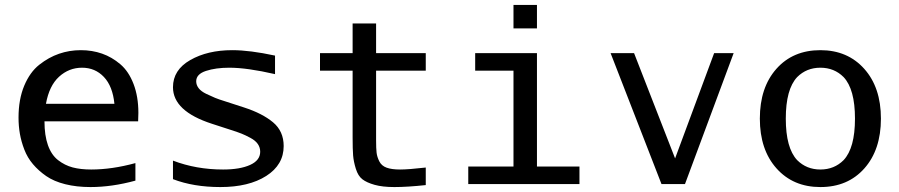

<svg xmlns="http://www.w3.org/2000/svg" viewBox="-20 -745 3640 777"><path d="M166 -325H443Q436 -396 400.5 -433.5Q365 -471 312 -471Q259 -471 219 -434.5Q179 -398 166 -325ZM346 12Q290 12 244 0.5Q198 -11 167 -32.5Q136 -54 113.5 -80.5Q91 -107 78.5 -139.5Q66 -172 60.5 -203.5Q55 -235 55 -269Q55 -343 78 -398Q101 -453 139 -483Q177 -513 219 -527.5Q261 -542 307 -542Q353 -542 393 -528Q433 -514 467 -485Q501 -456 520.5 -405Q540 -354 540 -288Q540 -271 539 -254H160Q160 -197 174 -157.5Q188 -118 215 -97Q242 -76 274 -67.5Q306 -59 349 -59Q433 -59 528 -85V-14Q433 12 346 12Z M1128 -154Q1128 -78 1057.5 -33Q987 12 872 12Q763 12 680 -20V-95Q774 -59 883 -59Q951 -59 992 -77.5Q1033 -96 1033 -131Q1033 -148 1023.5 -162Q1014 -176 993.5 -187Q973 -198 958 -204Q943 -210 915 -219L838 -244Q680 -295 680 -392Q680 -462 750 -502Q820 -542 920 -542Q991 -542 1093 -520V-445Q980 -471 908 -471Q853 -471 813.5 -458Q774 -445 774 -416Q774 -401 784 -388Q794 -375 815 -365Q836 -355 850.5 -349Q865 -343 891 -335L968 -310Q1042 -286 1085 -250Q1128 -214 1128 -154Z M1502 -177Q1502 -144 1504 -127Q1506 -110 1515 -92Q1524 -74 1544.5 -66.5Q1565 -59 1599 -59Q1633 -59 1703 -67V4Q1629 12 1576 12Q1528 12 1496 3Q1464 -6 1446.5 -19.5Q1429 -33 1420 -62Q1411 -91 1409 -116Q1407 -141 1407 -188V-459H1275V-530H1407V-650H1502V-530H1703V-459H1502Z M2153 -630H2058V-725H2153ZM2153 -71H2325V0H1875V-71H2058V-459H1903V-530H2153Z M2712 -104 2870 -530H2949L2752 0H2657L2451 -530H2546Z M3394 -433Q3356 -471 3300 -471Q3244 -471 3206 -433Q3160 -384 3160 -265Q3160 -146 3206 -97Q3244 -59 3300 -59Q3356 -59 3394 -97Q3440 -146 3440 -265Q3440 -384 3394 -433ZM3300 -542Q3410 -542 3477.5 -466.5Q3545 -391 3545 -265Q3545 -139 3478 -63.5Q3411 12 3300 12Q3190 12 3122.5 -63.5Q3055 -139 3055 -265Q3055 -391 3122 -466.5Q3189 -542 3300 -542Z"/></svg>

Font: Edlo
Style: Regular
Weight: 400
Monospace: yes
Version: Version 0.01